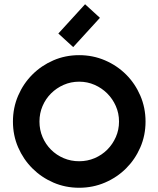

<svg xmlns="http://www.w3.org/2000/svg" viewBox="-20 -885 747 905"><path d="M353 -625Q418 -625 475 -600.5Q532 -576 574.5 -533.5Q617 -491 641.5 -434Q666 -377 666 -312Q666 -247 641.5 -190.5Q617 -134 574.5 -91.5Q532 -49 475 -24.5Q418 0 353 0Q288 0 231.5 -24.5Q175 -49 132.5 -91.5Q90 -134 65.5 -190.5Q41 -247 41 -312Q41 -377 65.5 -434Q90 -491 132.5 -533.5Q175 -576 231.5 -600.5Q288 -625 353 -625ZM353 -125Q392 -125 426 -139.5Q460 -154 485.5 -179.5Q511 -205 526 -239Q541 -273 541 -312Q541 -351 526 -385Q511 -419 485.5 -444.5Q460 -470 426 -485Q392 -500 353 -500Q314 -500 280 -485Q246 -470 220.5 -444.5Q195 -419 180.5 -385Q166 -351 166 -312Q166 -273 180.5 -239Q195 -205 220.5 -179.5Q246 -154 280 -139.5Q314 -125 353 -125ZM451 -801 325 -663 255 -727 381 -865Z"/></svg>

Font: Eyechart
Style: Regular
Weight: 400
Designer: Peter Wiegel
Foundry: Peter Wiegel
Version: Version 1.000